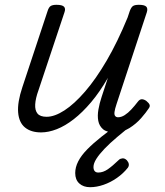

<svg xmlns="http://www.w3.org/2000/svg" viewBox="-20 -535 685 799"><path d="M151 16Q109 16 84 -4.5Q59 -25 55.5 -67Q52 -109 73 -172L178 -489Q183 -505 191 -510Q199 -515 215 -515Q239 -515 246.5 -507Q254 -499 248 -483L140 -159Q128 -126 126.5 -101Q125 -76 136 -62.5Q147 -49 174 -49Q207 -49 248 -75.5Q289 -102 334 -154Q379 -206 424 -283Q469 -360 511 -462L520 -489Q526 -505 533.5 -510Q541 -515 558 -515Q581 -515 588.5 -507.5Q596 -500 591 -484L465 -102Q458 -81 456.5 -69Q455 -57 459.5 -52Q464 -47 471 -47Q485 -47 499 -56Q513 -65 526.5 -79.5Q540 -94 553 -111Q561 -122 570 -122Q579 -122 589 -115Q600 -106 602.5 -99Q605 -92 599 -84Q588 -67 567.5 -43.5Q547 -20 518.5 -2Q490 16 456 16Q424 16 408.5 2.5Q393 -11 389 -32Q385 -53 389.5 -79Q394 -105 403 -132L429 -211Q395 -152 359 -109.5Q323 -67 287 -39Q251 -11 216.5 2.5Q182 16 151 16ZM355 244Q327 244 310 228.5Q293 213 293 185Q293 161 305.5 136.5Q318 112 343 86.5Q368 61 403.5 33Q439 5 485 -28L538 -26V-22Q500 8 468.5 34.5Q437 61 415 84Q393 107 381 126Q369 145 369 160Q369 171 374 177Q379 183 389 183Q409 183 428.5 169.5Q448 156 475 130Q480 125 489.5 124Q499 123 508 132Q515 140 516 148Q517 156 512 163Q493 187 466.5 205.5Q440 224 411 234Q382 244 355 244Z"/></svg>

Font: Playwrite US Trad Light
Style: Regular
Weight: 300
Designer: Veronika Burian, José Scaglione
Foundry: TypeTogether
Version: Version 1.003